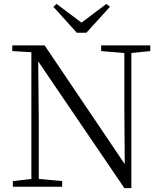

<svg xmlns="http://www.w3.org/2000/svg" viewBox="-20 -958 832 985"><path d="M270 -938 254 -923 374 -790H423L544 -923L526 -938L398 -842ZM618 7H654V-686L751 -696V-725H499V-696L618 -686V-383L620 -116L209 -725H43V-696L141 -690V-40L46 -29V0H299V-29L179 -40V-332L176 -643Z"/></svg>

Font: Noto Serif JP Light
Style: Regular
Weight: 300
Designer: Ryoko NISHIZUKA 西塚涼子 (kana & ideographs); Frank Grießhammer (Latin, Greek & Cyrillic); Wenlong ZHANG 张文龙 (bopomofo); San
Foundry: Adobe
Version: Version 2.001;hotconv 1.1.0;makeotfexe 2.6.0